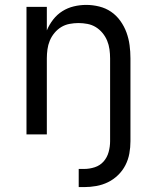

<svg xmlns="http://www.w3.org/2000/svg" viewBox="-20 -548 640 783"><path d="M301 215V141H323Q345 141 366.5 134Q388 127 402.5 110.5Q417 94 423 72Q429 50 429 28V-310Q429 -328 426.5 -346.5Q424 -365 417 -382Q410 -399 398 -413.5Q386 -428 370.5 -437.5Q355 -447 336.5 -450.5Q318 -454 300 -454Q282 -454 263.5 -450.5Q245 -447 229.5 -437.5Q214 -428 202 -413.5Q190 -399 183 -382Q176 -365 173.5 -346.5Q171 -328 171 -310V0H88V-520H171V-424Q181 -448 197 -468.5Q213 -489 234.5 -502.5Q256 -516 281 -522Q306 -528 332 -528Q358 -528 384.5 -521.5Q411 -515 433 -500Q455 -485 471 -462.5Q487 -440 496 -415Q505 -390 508.5 -363.5Q512 -337 512 -310V28Q512 53 507.5 78Q503 103 491.5 125.5Q480 148 461.5 166Q443 184 420.5 195Q398 206 373 210.5Q348 215 323 215Z"/></svg>

Font: R Plex Mono
Style: Regular
Weight: 400
Monospace: yes
Designer: Belleve Invis
Foundry: Belleve Invis
Version: Version 31.8.0